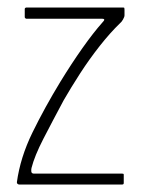

<svg xmlns="http://www.w3.org/2000/svg" viewBox="-20 -492 382 512"><path d="M25 -6Q34 -72 66.5 -138.5Q99 -205 141 -274Q171 -323 200 -364Q229 -405 253 -432Q258 -437 258 -439.5Q258 -442 252 -442H50Q49 -442 47.5 -443.5Q46 -445 46 -446V-468Q46 -470 47.5 -471Q49 -472 50 -472H307Q311 -472 311.5 -471Q312 -470 312 -466V-451Q312 -447 308 -440Q304 -433 300 -430Q274 -405 246 -369.5Q218 -334 193.5 -296Q169 -258 150 -225Q120 -169 96 -122.5Q72 -76 64 -44Q63 -40 63.5 -34.5Q64 -29 71 -29H306Q308 -29 309 -28.5Q310 -28 310 -26V-4Q310 -2 309 -1Q308 0 306 0H31Q29 0 27 -1.5Q25 -3 25 -6Z"/></svg>

Font: Glory Thin Thin
Style: Regular
Weight: 250
Version: Version 1.011